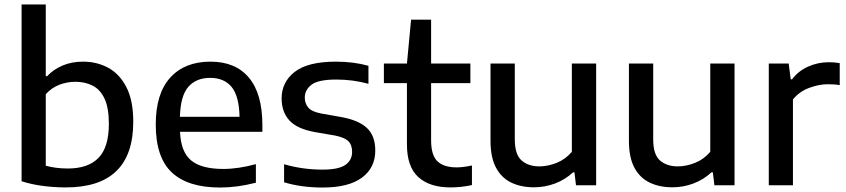

<svg xmlns="http://www.w3.org/2000/svg" viewBox="-20 -828 3779 858"><path d="M273 9.5Q223.5 9.5 172.8 3Q122 -3.5 76.5 -18V-808H184.5V-487.5H190.5Q218.5 -517.5 259.2 -535Q300 -552.5 351.5 -552.5Q413 -552.5 463.8 -525Q514.5 -497.5 545 -438.2Q575.5 -379 575.5 -283.5Q575.5 10 273 9.5ZM283 -75Q374 -75 420.2 -122.5Q466.5 -170 466.5 -274.5Q466.5 -346 447.2 -387Q428 -428 394.2 -445.2Q360.5 -462.5 317 -462.5Q280 -462.5 245.2 -449.2Q210.5 -436 184.5 -407V-87.5Q203.5 -82 229 -78.5Q254.5 -75 283 -75Z M963 10Q820 10 748 -57.2Q676 -124.5 676 -271.5Q676 -410 740.8 -481.2Q805.5 -552.5 920.5 -552.5Q1032.5 -552.5 1092.5 -480.8Q1152.5 -409 1152.5 -268.5V-239H784.5Q788 -149.5 834 -111.2Q880 -73 978 -73Q1011.5 -73 1048.2 -78.5Q1085 -84 1123.5 -94.5V-11.5Q1080 -0.5 1040.8 4.8Q1001.5 10 963 10ZM919 -480Q856.5 -480 821.5 -439.8Q786.5 -399.5 784 -306H1050.5Q1048.5 -399 1015 -439.5Q981.5 -480 919 -480Z M1422 10Q1326 10 1249.5 -13.5V-94Q1293 -81.5 1335.5 -75.8Q1378 -70 1421.5 -70Q1493 -70 1523.2 -91Q1553.5 -112 1553.5 -149.5Q1553.5 -180.5 1536.5 -197.2Q1519.5 -214 1476 -222.5L1388.5 -237.5Q1307.5 -252 1273 -290Q1238.5 -328 1238.5 -388.5Q1238.5 -461 1297 -506.8Q1355.5 -552.5 1481.5 -552.5Q1560 -552.5 1626.5 -534V-453.5Q1557.5 -472.5 1483 -472.5Q1401.5 -472.5 1371.8 -449.2Q1342 -426 1342 -392.5Q1342 -365.5 1357.8 -347Q1373.5 -328.5 1417 -320.5L1504.5 -305Q1582.5 -291 1619.8 -256Q1657 -221 1657 -155Q1657 -78.5 1597.5 -34.2Q1538 10 1422 10Z M1993.5 9.5Q1900 9.5 1849.2 -36.8Q1798.5 -83 1798.5 -182.5V-456.5H1695.5V-544H1798.5L1817 -740H1906.5V-544H2082V-456.5H1906.5V-201Q1906.5 -134 1935 -107Q1963.5 -80 2020.5 -80Q2049 -80 2089 -88.5V-1Q2041 9.5 1993.5 9.5Z M2366 9Q2309 9 2265.2 -11.8Q2221.5 -32.5 2196.8 -78.2Q2172 -124 2172 -199V-544H2280.5V-205Q2280.5 -137.5 2310.8 -111Q2341 -84.5 2390.5 -84.5Q2428 -84.5 2467.5 -100.2Q2507 -116 2535.5 -149.5V-544H2644V0H2554L2547 -58H2541Q2505.5 -25 2460.2 -8Q2415 9 2366 9Z M2984.5 9Q2927.5 9 2883.8 -11.8Q2840 -32.5 2815.2 -78.2Q2790.5 -124 2790.5 -199V-544H2899V-205Q2899 -137.5 2929.2 -111Q2959.5 -84.5 3009 -84.5Q3046.5 -84.5 3086 -100.2Q3125.5 -116 3154 -149.5V-544H3262.5V0H3172.5L3165.5 -58H3159.5Q3124 -25 3078.8 -8Q3033.5 9 2984.5 9Z M3415.5 0V-544H3504.5L3513.5 -473.5H3519.5Q3547.5 -511 3591.5 -530.5Q3635.5 -550 3683.5 -550Q3709 -550 3732.5 -546V-447.5Q3719.5 -450 3705.8 -450.8Q3692 -451.5 3678 -451.5Q3639 -451.5 3595.2 -435Q3551.5 -418.5 3523.5 -383.5V0Z"/></svg>

Font: Encode Sans SemiExpanded SemiExpanded Medium
Style: Regular
Weight: 500
Width: 6
Designer: Multiple Designers
Foundry: Impallari Type
Version: Version 3.000; ttfautohint (v1.8.3) -l 8 -r 50 -G 200 -x 14 